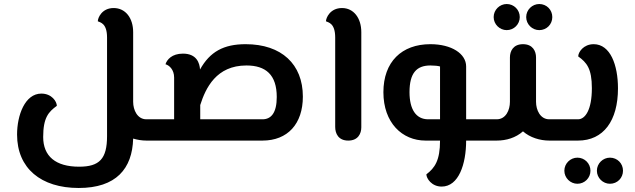

<svg xmlns="http://www.w3.org/2000/svg" viewBox="-20 -700 3162 956"><path d="M372 236C558 236 639 140 643 -10C663 -4 686 0 709 0H760C775 0 780 -21 780 -53C780 -85 775 -106 760 -106H709C664 -106 643 -152 643 -193V-540C643 -610 605 -660 546 -660C487 -660 467 -611 467 -594C479 -588 513 -585 513 -513V-22C513 91 475 130 374 130C257 130 195 78 195 -18C195 -115 222 -143 263 -173C263 -194 238 -234 186 -234C104 -234 65 -126 65 -30C65 138 184 236 372 236Z M760 -106C747 -106 740 -85 740 -53C740 -21 747 0 760 0H1287C1412 0 1488 -83 1488 -219C1488 -380 1382 -480 1203 -480C1093 -480 1025 -442 976 -354C974 -385 960 -433 891 -433C836 -433 811 -403 804 -380C823 -375 847 -353 847 -314V-106ZM1207 -374C1303 -374 1358 -328 1358 -217C1358 -138 1330 -106 1287 -106H977V-177C1004 -262 1057 -374 1207 -374Z M1714 0C1763 0 1779 -35 1779 -66V-540C1779 -610 1741 -660 1683 -660C1623 -660 1603 -610 1603 -594C1615 -588 1649 -585 1649 -513V-68C1649 -35 1665 0 1714 0Z M2402 0V-106H2301V-369C2301 -433 2228 -480 2123 -480C1980 -480 1889 -392 1889 -241C1889 -89 1982 0 2099 0H2171C2171 99 2145 136 2103 168C2103 188 2129 229 2179 229C2264 229 2301 117 2301 0ZM2019 -241C2019 -336 2054 -374 2123 -374C2143 -374 2162 -372 2171 -369V-106H2112C2051 -106 2019 -156 2019 -241ZM2402 0C2417 0 2422 -21 2422 -53C2422 -85 2417 -106 2402 -106Z M2766 0C2781 0 2786 -21 2786 -53C2786 -85 2781 -106 2766 -106H2715C2670 -106 2649 -152 2649 -193V-414C2649 -445 2633 -480 2584 -480C2535 -480 2519 -445 2519 -414V-193C2519 -152 2499 -106 2453 -106H2402C2389 -106 2382 -85 2382 -53C2382 -21 2389 0 2402 0H2453C2501 0 2548 -14 2584 -46C2619 -15 2669 0 2715 0ZM2665 -550C2702 -550 2730 -579 2730 -615C2730 -651 2702 -680 2665 -680C2630 -680 2600 -651 2600 -615C2600 -579 2630 -550 2665 -550ZM2503 -550C2539 -550 2568 -579 2568 -615C2568 -651 2539 -680 2503 -680C2468 -680 2438 -651 2438 -615C2438 -579 2468 -550 2503 -550Z M2766 -106C2753 -106 2746 -85 2746 -53C2746 -21 2753 0 2766 0H2858C2985 0 3057 -99 3057 -260C3057 -376 3019 -480 2936 -480C2885 -480 2859 -440 2859 -419C2901 -389 2927 -359 2927 -261C2927 -153 2894 -106 2858 -106ZM3017 215C3054 215 3082 186 3082 150C3082 114 3054 85 3017 85C2982 85 2952 114 2952 150C2952 186 2982 215 3017 215ZM2855 215C2891 215 2920 186 2920 150C2920 114 2891 85 2855 85C2820 85 2790 114 2790 150C2790 186 2820 215 2855 215Z"/></svg>

Font: Mesarto
Style: Regular
Weight: 700
Designer: Mohamed Gaber
Foundry: Kief Type Foundry
Version: Version 2.020